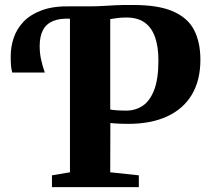

<svg xmlns="http://www.w3.org/2000/svg" viewBox="-20 -769 864 789"><path d="M193.5 0V-48.5L267.5 -61V-703.5L258 -723L267.5 -743H353.5Q377.5 -743 402 -744.5Q426.5 -746 456 -747.5Q485.5 -749 524 -748.5Q629.5 -749 690.5 -722.5Q751.5 -696 777.5 -645.8Q803.5 -595.5 803.5 -523.5Q803.5 -439 768.5 -380.2Q733.5 -321.5 667.2 -290.8Q601 -260 506.5 -260Q492.5 -260 477 -260.5Q461.5 -261 449.8 -262Q438 -263 433.5 -263.5L433 -61L550.5 -48.5V0ZM499 -314.5Q536.5 -314.5 566.2 -334.2Q596 -354 613.5 -399.2Q631 -444.5 631 -520.5Q631 -577 617.2 -616.2Q603.5 -655.5 574.8 -676.2Q546 -697 500 -697Q483 -697 471.2 -695.8Q459.5 -694.5 450.5 -693.2Q441.5 -692 433 -690.5V-319Q442 -317 459 -315.8Q476 -314.5 499 -314.5ZM30.5 -471Q26.5 -483.5 25.2 -499.5Q24 -515.5 24 -538Q24 -576 36.2 -613Q48.5 -650 76.8 -679.8Q105 -709.5 152.5 -727Q200 -744.5 270.5 -743L276 -718L270.5 -692Q227 -694.5 198.5 -682.8Q170 -671 156.5 -645.2Q143 -619.5 143 -579.5Q143 -551 148.8 -524.5Q154.5 -498 164 -471Z"/></svg>

Font: Merriweather 60pt ExtraBold
Style: Regular
Weight: 800
Version: Version 2.100